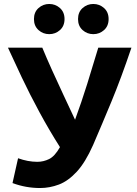

<svg xmlns="http://www.w3.org/2000/svg" viewBox="-20 -933 692 967"><path d="M182 14Q110 14 43 -11L71 -136Q121 -118 168 -118Q199 -118 227.5 -132Q256 -146 282 -192Q228 -277 179 -367.5Q130 -458 90 -542.5Q50 -627 20 -693H193Q214 -642 242 -580Q270 -518 300 -454Q330 -390 358 -330Q390 -417 419 -509.5Q448 -602 475 -693H642Q590 -539 541.5 -422Q493 -305 449 -203Q410 -115 366.5 -68Q323 -21 276.5 -3.5Q230 14 182 14ZM450 -761Q419 -761 396 -781.5Q373 -802 373 -837Q373 -872 396 -892.5Q419 -913 450 -913Q481 -913 504 -892.5Q527 -872 527 -837Q527 -802 504 -781.5Q481 -761 450 -761ZM228 -761Q197 -761 174 -781.5Q151 -802 151 -837Q151 -872 174 -892.5Q197 -913 228 -913Q259 -913 282 -892.5Q305 -872 305 -837Q305 -802 282 -781.5Q259 -761 228 -761Z"/></svg>

Font: Ubuntu Sans ExtraBold
Style: Regular
Weight: 800
Designer: Dalton Maag Ltd
Foundry: Dalton Maag Ltd
Version: Version 1.006; ttfautohint (v1.8.4.7-5d5b)